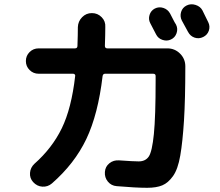

<svg xmlns="http://www.w3.org/2000/svg" viewBox="-20 -852 1040 909"><path d="M712.9 -811.5Q732.4 -821.3 753.4 -814.5Q774.4 -807.6 785.2 -788.1Q790 -779.3 798.8 -761.7Q807.6 -744.1 813.5 -735.4Q823.2 -715.8 815.9 -694.8Q808.6 -673.8 789.1 -665Q770.5 -656.2 749.5 -663.1Q728.5 -669.9 718.8 -689.5Q713.9 -698.2 705.1 -715.8Q696.3 -733.4 691.4 -742.2Q681.6 -760.7 688 -781.2Q694.3 -801.8 712.9 -811.5ZM938.5 -802.7Q943.4 -793 952.6 -773.9Q961.9 -754.9 965.8 -747.1Q975.6 -727.5 968.8 -707Q961.9 -686.5 941.9 -676.8Q921.9 -667 901.4 -673.8Q880.9 -680.7 870.1 -701.2Q861.3 -718.8 840.8 -754.9Q831.1 -774.4 837.4 -795.4Q843.8 -816.4 863.8 -826.2Q883.8 -835.9 906.2 -828.6Q928.7 -821.3 938.5 -802.7ZM163.1 -502.9Q137.7 -502.9 120.1 -520.5Q102.5 -538.1 102.5 -563Q102.5 -587.9 120.1 -605.5Q137.7 -623 163.1 -623H335Q346.7 -623 346.7 -634.8Q348.6 -690.4 348.6 -723.6Q349.6 -751 368.7 -770.5Q387.7 -790 415 -790Q442.4 -790 461.4 -770.5Q480.5 -751 478.5 -723.6Q478.5 -690.4 476.6 -634.8Q476.6 -623 488.3 -623H772.5Q807.6 -623 832.5 -598.1Q857.4 -573.2 857.4 -538.1V-537.1Q857.4 -382.8 851.1 -281.7Q844.7 -180.7 833.5 -115.7Q822.3 -50.8 799.3 -18.6Q776.4 13.7 748.5 25.4Q720.7 37.1 676.8 37.1Q622.1 37.1 532.2 29.3Q506.8 27.3 490.7 7.8Q474.6 -11.7 476.6 -38.1Q478.5 -63.5 498 -79.1Q517.6 -94.7 543.9 -92.8Q612.3 -87.9 636.7 -87.9Q668.9 -87.9 684.6 -111.3Q700.2 -134.8 708.5 -217.3Q716.8 -299.8 716.8 -471.7V-492.2Q716.8 -502.9 705.1 -502.9H477.5Q467.8 -502.9 465.8 -492.2Q444.3 -310.5 388.7 -193.8Q333 -77.1 225.6 16.6Q206.1 33.2 180.7 31.7Q155.3 30.3 136.7 9.8Q120.1 -8.8 122.1 -33.7Q124 -58.6 142.6 -76.2Q226.6 -150.4 272.5 -244.6Q318.4 -338.9 335.9 -492.2Q336.9 -496.1 334 -499.5Q331.1 -502.9 326.2 -502.9Z"/></svg>

Font: Rounded-X Mgen+ 1mn bold
Style: Bold
Weight: 700
Designer: [Source Han Sans]
Ryoko NISHIZUKA  (kana & ideographs); Paul D. Hunt (Latin, Greek & Cyrillic); Wenlong ZHANG  (bopomofo
Version: Version 1.059.20150602